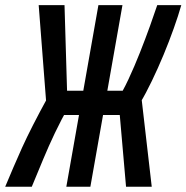

<svg xmlns="http://www.w3.org/2000/svg" viewBox="-52 -713 712 733"><path d="M201.2 0 323.7 -693.4H415.5L293 0ZM-32.2 0Q-16.1 -38.1 -1 -73.7Q14.2 -109.4 32 -148.7Q49.8 -188 74 -235.4Q98.1 -282.7 131.8 -344.2L213.4 -312.5Q181.2 -254.9 157.5 -205.1Q133.8 -155.3 113.3 -106Q92.8 -56.6 69.3 0ZM131.8 -273.9 148.4 -366.7H456.1L439.5 -273.9ZM429.2 0 399.4 -340.8 488.8 -333.5 527.3 0ZM206.1 -296.9 124 -326.7 95.7 -693.4H194.3ZM482.9 -319.8 392.6 -326.7Q415.5 -361.3 438.5 -410.4Q461.4 -459.5 482.4 -512.7Q503.4 -565.9 520.5 -613.5Q537.6 -661.1 548.3 -693.4H640.1Q628.9 -653.8 611.3 -604.5Q593.8 -555.2 572.3 -503.4Q550.8 -451.7 527.8 -404.1Q504.9 -356.4 482.9 -319.8Z"/></svg>

Font: Cascadia Mono NF
Style: Italic
Weight: 400
Italic angle: -10°
Monospace: yes
Designer: Aaron Bell
Foundry: Saja Typeworks
Version: Version 2404.023